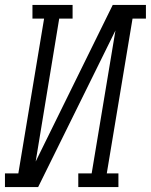

<svg xmlns="http://www.w3.org/2000/svg" viewBox="-50 -755 609 775"><path d="M-30 0V-55H24L128 -680H81V-735H243V-680H189L94 -103L405 -735H539V-680H485L381 -55H428V0H266V-55H320L416 -632L104 0Z"/></svg>

Font: Iosevka Slab Light
Style: Italic
Weight: 300
Italic angle: -9°
Monospace: yes
Designer: Belleve Invis
Foundry: Belleve Invis
Version: Version 11.1.1; ttfautohint (v1.8.3)